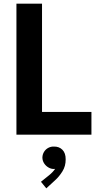

<svg xmlns="http://www.w3.org/2000/svg" viewBox="-20 -740 533 1055"><path d="M70.3 -719.7H210.9V-125H482.4V0H70.3ZM205.1 258.8 250 222.7Q270.5 206.1 282.7 188Q280.3 188.5 275.4 188.5Q260.7 188.5 246.6 180.4Q232.4 172.4 222.9 158.2Q213.4 144 212.9 126Q213.4 107.9 222.4 93.8Q231.4 79.6 245.6 72.3Q259.8 64.9 275.4 65.4Q304.7 64.5 323 83Q341.3 101.6 340.8 135.7Q341.3 172.4 323 201.7Q304.7 231 282.2 251L234.4 294.9Z"/></svg>

Font: Reddit Sans Vanilla
Style: Bold
Weight: 700
Designer: Stephen Hutchings
Foundry: Reddit
Version: Version 1.013